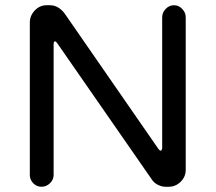

<svg xmlns="http://www.w3.org/2000/svg" viewBox="-20 -708 824 734"><path d="M94 -39V-622Q94 -648 113 -668Q132 -688 158 -688H171Q202 -688 226 -658L586 -138Q591 -132 594 -132Q596 -132 598 -135Q600 -138 600 -142V-642Q600 -660 613.5 -674Q627 -688 645 -688Q663 -688 676.5 -674Q690 -660 690 -642V-59Q690 -32 670.5 -13Q651 6 625 6H613Q598 6 583.5 -1.5Q569 -9 561 -21L198 -544Q194 -550 190 -550Q188 -550 186.5 -547Q185 -544 185 -540V-39Q185 -21 171 -7.5Q157 6 139 6Q120 6 107 -7.5Q94 -21 94 -39Z"/></svg>

Font: 寒蝉全圆体
Style: Regular
Weight: 400
Designer: Warren2060
      Designed by Motoya company      

      [Varela Round]
      Joe Prince(Latin component); Avraham Cornf
Foundry: ChillType
Version: Version 3.200